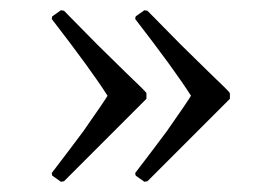

<svg xmlns="http://www.w3.org/2000/svg" viewBox="-20 -401 517 375"><path d="M245 -58 244 -63Q277 -106 306 -145Q348 -205 353 -214Q322 -263 244 -364L245 -369L262 -381L268 -380L333 -314L386 -262Q394 -254 402.5 -246Q411 -238 415.5 -233.5Q420 -229 424 -225Q428 -221 429 -219V-208L384 -163L268 -47L262 -46ZM82 -58 81 -63Q114 -106 143 -145Q185 -205 190 -214Q159 -263 81 -364L82 -369L99 -381L105 -380L170 -314L223 -262Q231 -254 239.5 -246Q248 -238 252.5 -233.5Q257 -229 261 -225Q265 -221 266 -219V-208L221 -163L105 -47L99 -46Z"/></svg>

Font: GFS Artemisia
Style: Regular
Weight: 400
Designer: Takis Katsoulidis and George D. Matthiopoulos
Foundry: Takis Katsoulidis and George D. Matthiopoulos
Version: Version 1.0